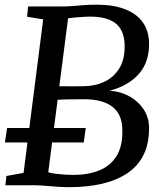

<svg xmlns="http://www.w3.org/2000/svg" viewBox="-20 -770 678 798"><path d="M267 8Q243 8 216.5 6Q190 4 165 2Q140 0 121.5 0H2.5L6.5 -38.5L78 -51.5L159.5 -689.5L92.5 -700.5L97 -743H229Q259 -743 282.8 -745Q306.5 -747 329.8 -748.8Q353 -750.5 381.5 -750.5Q442 -750.5 483.2 -737.5Q524.5 -724.5 550 -702.8Q575.5 -681 587.2 -652.8Q599 -624.5 599.5 -594Q601.5 -514 558.2 -464Q515 -414 436 -393Q481.5 -390 518.2 -369.5Q555 -349 577 -315.5Q599 -282 599.5 -240Q600 -173 576.5 -126Q553 -79 508.5 -49.5Q464 -20 402.8 -6Q341.5 8 267 8ZM284.5 -43Q346 -43 392.5 -61.8Q439 -80.5 464.5 -121.5Q490 -162.5 488.5 -229.5Q488 -294.5 447.5 -326Q407 -357.5 331 -357.5Q290 -357.5 264 -357Q238 -356.5 219.5 -355.5L180.5 -54Q192.5 -50 211.2 -47.8Q230 -45.5 250.2 -44.2Q270.5 -43 284.5 -43ZM226.5 -411.5Q250 -411 275.8 -411.2Q301.5 -411.5 325 -411.5Q373 -411.5 412.8 -429.8Q452.5 -448 476 -486Q499.5 -524 498 -583Q497.5 -621.5 482.2 -647.8Q467 -674 435.5 -687.5Q404 -701 354.5 -701Q344.5 -701 327.8 -700Q311 -699 293.2 -697.5Q275.5 -696 263 -694ZM0.5 -178 9.5 -238H336.5L328 -178Z"/></svg>

Font: Merriweather 24pt
Style: Italic
Weight: 400
Italic angle: -7.8°
Designer: Eben Sorkin
Foundry: Eben Sorkin
Version: Version 2.101